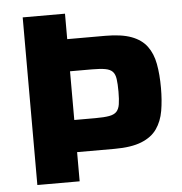

<svg xmlns="http://www.w3.org/2000/svg" viewBox="-50 -736 744 785"><g transform="rotate(-5 321.5 -344.0)"><path d="M71.8 0V-688H245.4V-583.5H401.7Q467.9 -583.5 508.8 -568.2Q549.8 -552.8 571.8 -523.1Q593.8 -493.4 601.8 -450.4Q609.9 -407.3 609.9 -351.4Q609.9 -300.4 602.6 -257.8Q595.2 -215.2 573.6 -184.3Q552.1 -153.4 510.1 -136.6Q468.2 -119.8 399.5 -119.8H245.4V0ZM245.4 -251.7H332.4Q368 -251.7 388.7 -255.4Q409.4 -259.1 419.3 -269.7Q429.2 -280.3 432.3 -299.8Q435.5 -319.3 435.5 -351.4Q435.5 -383.5 432.6 -403.5Q429.8 -423.5 419.9 -433.8Q410 -444.2 389.8 -447.9Q369.7 -451.6 334.7 -451.6H245.4Z"/></g></svg>

Font: Saira Thin
Style: Regular
Weight: 100
Designer: Hector Gatti with collaboration of the Omnibus-Type team
Foundry: Omnibus-Type
Version: Version 1.101